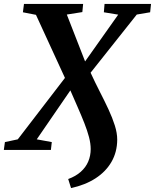

<svg xmlns="http://www.w3.org/2000/svg" viewBox="-50 -763 789 977"><path d="M311.5 194 297 148Q335.5 134 361 111.2Q386.5 88.5 399 59Q411.5 29.5 411.5 -4.5Q411.5 -32.5 402.8 -65.8Q394 -99 379.2 -136.5Q364.5 -174 346 -216Q327.5 -258 308 -303L137 -54L213.5 -40L209 0H-30.5L-25 -40L40.5 -54L280.5 -366.5L133 -687.5L66.5 -700.5L72 -743H373L369 -701.5L290 -689L383 -450.5L551.5 -688.5L478.5 -700.5L482 -743H718.5L714 -700.5L646 -689L411 -393Q434 -343 458 -296.2Q482 -249.5 502 -206.5Q522 -163.5 534.2 -124.8Q546.5 -86 546.5 -52Q546 11 517.2 60.8Q488.5 110.5 436 144.5Q383.5 178.5 311.5 194Z"/></svg>

Font: Merriweather 48pt
Style: Bold Italic
Weight: 700
Italic angle: -7.8°
Version: Version 2.101